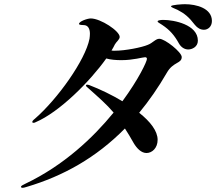

<svg xmlns="http://www.w3.org/2000/svg" viewBox="-20 -862 1040 916"><path d="M862 -842C850 -842 796 -839 796 -832C796 -827 810 -823 827 -815C860 -798 881 -781 910 -743C922 -728 937 -720 953 -720C971 -720 991 -734 991 -762C991 -822 918 -842 862 -842ZM740 -677C722 -677 709 -657 685 -648C657 -636 579 -620 527 -620C522 -620 517 -620 512 -621C518 -631 524 -641 528 -650C535 -663 551 -673 551 -686C551 -714 460 -774 413 -774C397 -774 357 -760 357 -748C357 -742 373 -743 383 -742C400 -740 409 -725 409 -701C409 -693 408 -685 407 -677C387 -575 255 -390 147 -296C138 -289 134 -284 134 -280C134 -277 137 -276 140 -276C143 -276 147 -277 150 -279C263 -327 408 -472 487 -583C508 -577 534 -575 559 -575C616 -575 661 -589 672 -589C677 -589 681 -587 681 -581C681 -569 642 -485 564 -379C514 -409 458 -436 406 -456C400 -458 398 -458 395 -458C392 -458 390 -456 390 -454C390 -452 391 -450 396 -446C451 -397 488 -365 522 -325C425 -206 285 -73 100 15C89 20 80 25 80 29C80 32 83 34 87 34C92 34 97 33 106 30C282 -22 439 -110 576 -249C589 -229 603 -206 618 -179C633 -154 654 -132 679 -132C705 -132 732 -155 732 -195C732 -237 697 -282 644 -324C691 -381 735 -444 776 -515C806 -568 847 -558 847 -590C847 -613 767 -677 740 -677ZM760 -767C751 -767 732 -766 732 -760C732 -755 740 -753 754 -743C790 -719 812 -694 834 -654C845 -635 862 -626 878 -626C896 -626 924 -638 924 -668C924 -745 809 -767 760 -767Z"/></svg>

Font: Shippori Mincho OTF
Style: Bold
Weight: 800
Designer: FONTDASU
Foundry: FONTDASU / Google Inc. / but / Adobe
Version: Version 3.300;hotconv 1.0.109;makeotfexe 2.5.65596